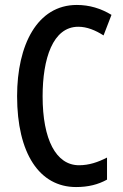

<svg xmlns="http://www.w3.org/2000/svg" viewBox="-20 -745 495 775"><path d="M296 -637C331 -637 365 -623 398 -602L430 -685C387 -711 341 -725 290 -725C130 -725 49 -563 49 -357C49 -126 139 10 287 10C336 10 376 0 412 -20V-109C375 -90 339 -78 299 -78C206 -78 152 -182 152 -356C152 -508 193 -637 296 -637Z"/></svg>

Font: Noto Sans Gujarati ExtraCondensed Medium
Style: Regular
Weight: 500
Width: 2
Designer: Jelle Bosma - Monotype Design Team, Universal Thirst
Foundry: Monotype Imaging Inc.
Version: Version 2.106